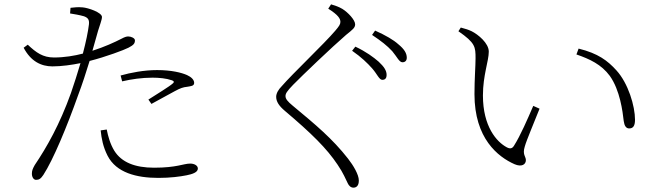

<svg xmlns="http://www.w3.org/2000/svg" viewBox="-20 -803 3040 885"><path d="M543 -428C586 -438 634 -445 683 -445C713 -445 746 -442 772 -433C781 -430 785 -425 776 -418C762 -405 700 -367 664 -344L678 -324C712 -342 761 -370 786 -383C812 -397 824 -401 843 -403C859 -406 875 -406 875 -421C875 -435 862 -448 842 -457C817 -468 771 -480 704 -480C644 -480 582 -468 536 -455ZM472 -206C478 -175 488 -139 507 -108C540 -55 602 -30 690 -30C796 -30 825 -49 857 -49C874 -49 892 -41 892 -26C892 -8 865 0 840 5C810 11 765 17 710 17C609 17 516 -7 476 -85C455 -126 448 -164 444 -202ZM108 -597 89 -583C122 -520 170 -497 222 -497C264 -497 312 -504 351 -512C337 -465 322 -417 307 -374C255 -229 196 -125 140 -42C130 -24 127 -16 127 -2C127 13 135 26 146 26C160 26 168 21 180 3C225 -66 289 -220 340 -364C359 -414 377 -470 393 -522C468 -541 553 -573 572 -583C595 -595 602 -602 602 -617C602 -627 585 -635 571 -635C563 -635 554 -632 541 -625C508 -608 462 -587 406 -569L432 -661C439 -685 450 -711 450 -725C449 -746 386 -767 361 -769C338 -771 324 -769 305 -767L303 -741C322 -738 346 -734 367 -728C386 -721 392 -712 390 -691C386 -657 376 -609 362 -556C324 -546 277 -538 229 -538C178 -538 147 -560 108 -597Z M1696 -487C1718 -462 1728 -435 1742 -435C1755 -435 1762 -442 1762 -458C1762 -477 1751 -495 1725 -519C1702 -539 1667 -565 1618 -588L1603 -569C1645 -540 1674 -512 1696 -487ZM1788 -567C1810 -541 1820 -516 1835 -516C1847 -516 1855 -523 1855 -537C1855 -558 1843 -577 1816 -599C1794 -619 1758 -640 1709 -662L1695 -642C1737 -614 1764 -593 1788 -567ZM1493 -763C1539 -734 1549 -717 1549 -702C1549 -691 1543 -682 1525 -661C1476 -603 1327 -462 1278 -405C1264 -391 1253 -373 1253 -357C1253 -334 1267 -314 1293 -292C1416 -188 1486 -119 1536 -44C1564 -3 1573 23 1583 42C1588 53 1597 62 1609 62C1623 62 1634 53 1634 29C1634 2 1609 -40 1584 -72C1512 -164 1435 -228 1329 -316C1306 -335 1296 -347 1296 -360C1296 -371 1301 -381 1331 -412C1372 -454 1510 -586 1575 -642C1606 -667 1617 -675 1617 -691C1617 -711 1584 -746 1558 -762C1541 -772 1526 -777 1506 -783Z M2172 -534C2172 -499 2167 -438 2167 -369C2167 -165 2275 -80 2352 -46C2385 -32 2404 -45 2404 -65C2404 -82 2387 -90 2399 -128C2407 -157 2443 -241 2467 -302L2438 -315C2412 -255 2379 -178 2349 -131C2341 -118 2331 -116 2316 -124C2269 -149 2206 -220 2206 -363C2206 -456 2233 -522 2233 -565C2233 -604 2184 -644 2154 -659C2139 -666 2127 -670 2104 -676L2093 -659C2171 -605 2172 -587 2172 -534ZM2637 -552C2698 -531 2752 -506 2791 -453C2838 -387 2850 -289 2855 -245C2858 -223 2866 -211 2880 -211C2897 -211 2907 -221 2907 -251C2907 -314 2876 -419 2821 -479C2781 -523 2737 -557 2647 -579Z"/></svg>

Font: Noto Serif CJK HK ExtraLight
Style: Regular
Weight: 200
Designer: Ryoko NISHIZUKA 西塚涼子 (kana & ideographs); Frank Grießhammer (Latin, Greek & Cyrillic); Wenlong ZHANG 张文龙 (bopomofo); San
Foundry: Adobe
Version: Version 2.001;hotconv 1.1.0;makeotfexe 2.6.0